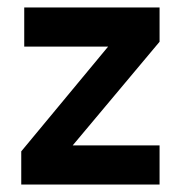

<svg xmlns="http://www.w3.org/2000/svg" viewBox="-20 -495 486 515"><path d="M45 -475V-370H270L37 -89V0H408V-105H175L408 -383V-475Z"/></svg>

Font: Mint Spirit
Style: Bold
Weight: 700
Designer: HARENDAL Hirwen
Foundry: Arkandis Digital Foundry.
Version: Version 1.004;FFEdit